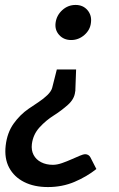

<svg xmlns="http://www.w3.org/2000/svg" viewBox="-20 -581 480 777"><path d="M288 -300 285 -218Q285 -217 285 -214Q285 -211 284 -209Q281 -180 254.5 -156.5Q228 -133 198 -114Q166 -94 140 -65.5Q114 -37 109 2Q106 27 116 46Q126 65 146.5 75.5Q167 86 194 86Q211 86 231 79Q251 72 270 63.5Q289 55 303.5 49Q318 43 324 43Q339 43 346 56L370 103Q331 134 281.5 155Q232 176 174 176Q118 176 77.5 155.5Q37 135 17 97.5Q-3 60 3 8Q9 -44 35 -80.5Q61 -117 96 -141Q115 -154 135.5 -167.5Q156 -181 171.5 -196Q187 -211 191 -225L210 -300ZM286 -561Q316 -561 334 -540Q352 -519 348 -489Q345 -460 321.5 -439.5Q298 -419 268 -419Q238 -419 219.5 -439.5Q201 -460 205 -489Q209 -519 232 -540Q255 -561 286 -561Z"/></svg>

Font: Aleo SemiBold
Style: Italic
Weight: 600
Italic angle: -7°
Designer: Alessio Laiso
Foundry: Alessio Laiso
Version: Version 2.001;gftools[0.9.29]